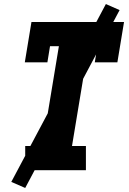

<svg xmlns="http://www.w3.org/2000/svg" viewBox="-20 -844 640 952"><path d="M105 0V-120H190L272 -615H228L215 -535H103L136 -735H595L562 -535H450L463 -615H419L337 -120H406V0ZM105 88 36 58 505 -824 573 -794Z"/></svg>

Font: Iosevka Etoile Heavy Oblique
Style: Regular
Weight: 900
Italic angle: -9°
Designer: Belleve Invis
Foundry: Belleve Invis
Version: Version 15.5.2; ttfautohint (v1.8.4)